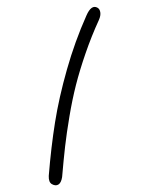

<svg xmlns="http://www.w3.org/2000/svg" viewBox="-259 -923 868 1110"><g transform="rotate(30 174.5 -367.5)"><path d="M313 140.1Q291 140.1 273.9 107.9Q202.1 -43.5 150.4 -178.7Q98.6 -314 57.4 -477.3Q16.1 -640.6 -1 -803.2Q-9.3 -875 32.2 -875Q46.9 -875 59.1 -860.1Q71.3 -845.2 74.2 -817.9Q84 -714.4 103.8 -612.3Q123.5 -510.3 147.2 -426.3Q170.9 -342.3 205.6 -249.5Q240.2 -156.7 271 -85.9Q301.8 -15.1 344.2 75.2Q356.4 107.4 346.9 123.8Q337.4 140.1 313 140.1Z"/></g></svg>

Font: Shantell Sans Irregular Bouncy
Style: Regular
Weight: 300
Designer: Stephen Nixon, Anya Danilova, Shantell Martin
Foundry: Arrow Type
Version: Version 1.006;[9816181b4]